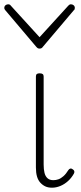

<svg xmlns="http://www.w3.org/2000/svg" viewBox="-54 -856 375 893"><path d="M188 17Q170 17 157 11Q144 5 133.5 -6.5Q123 -18 118 -35.5Q113 -53 113 -77V-500Q113 -508 117 -511.5Q121 -515 130 -515Q140 -515 144.5 -511.5Q149 -508 149 -500V-91Q149 -68 153 -52Q157 -36 167 -27Q177 -18 194 -18Q206 -18 217.5 -22Q229 -26 241 -36.5Q253 -47 264 -65Q268 -71 273.5 -72Q279 -73 285 -68Q290 -65 291.5 -60Q293 -55 290 -49Q279 -29 262.5 -14Q246 1 226.5 9Q207 17 188 17ZM276 -836Q283 -836 288.5 -831.5Q294 -827 294 -819Q294 -816 293 -813Q292 -810 289 -808L146 -639Q142 -633 138 -631.5Q134 -630 130 -630Q126 -630 122.5 -631.5Q119 -633 114 -639L-29 -808Q-31 -810 -32.5 -813Q-34 -816 -34 -819Q-34 -827 -28.5 -831.5Q-23 -836 -16 -836Q-12 -836 -9 -834.5Q-6 -833 -4 -830L130 -683L264 -830Q267 -833 269.5 -834.5Q272 -836 276 -836Z"/></svg>

Font: Playwrite HR Lijeva Thin
Style: Regular
Weight: 250
Designer: Veronika Burian, José Scaglione
Foundry: TypeTogether
Version: Version 1.002